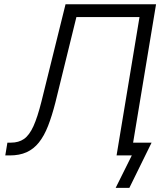

<svg xmlns="http://www.w3.org/2000/svg" viewBox="-20 -748 790 924"><path d="M5.4 0 15.6 -61.5H32.7Q69.8 -61.5 95.5 -79.3Q121.1 -97.2 140.9 -140.6Q160.6 -184.1 179.7 -260.3L295.4 -727.5H731L610.4 0H541L651.4 -666H347.7L246.6 -254.9Q230 -189.9 211.2 -141.8Q192.4 -93.8 167.2 -62.3Q142.1 -30.8 107.9 -15.4Q73.7 0 27.3 0ZM536.6 156.2 614.3 0H572.8L583 -61.5H709.5L602.5 156.2Z"/></svg>

Font: Inter 16pt Light
Style: Italic
Weight: 300
Italic angle: -9.3988°
Version: Version 4.001;git-66647c0bb